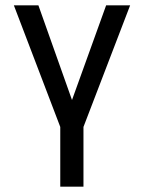

<svg xmlns="http://www.w3.org/2000/svg" viewBox="-20 -546 540 720"><path d="M206 -70 32 -526H124L250 -171L378 -526H468L293 -70V154H206Z"/></svg>

Font: D2Coding
Style: Regular
Weight: 400
Monospace: yes
Designer: Yong-Rak Park; Jeong-Hwan Yoon; Sang-Min Lee;
Foundry: NHN Corporation
Version: Version 1.3.2; Build 20180524